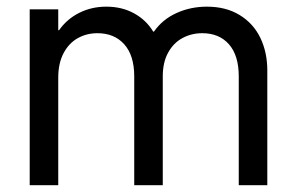

<svg xmlns="http://www.w3.org/2000/svg" viewBox="-20 -545 871 565"><path d="M67.4 -517.6H151.4V-456.1H153.8Q177.2 -489.3 213.4 -507.3Q249.5 -525.4 293 -525.4Q338.9 -525.4 374.8 -505.6Q410.6 -485.8 430.7 -452.1H433.1Q458.5 -488.3 499.8 -506.8Q541 -525.4 588.9 -525.4Q645 -525.4 685.3 -500.7Q725.6 -476.1 746.1 -433.6Q766.6 -391.1 766.6 -337.9V0H682.6V-320.3Q682.6 -381.8 653.8 -414.6Q625 -447.3 575.2 -447.3Q543.5 -447.3 517.1 -433.1Q490.7 -418.9 474.9 -390.4Q459 -361.8 459 -320.3V0H375V-320.3Q375 -381.8 345.7 -414.6Q316.4 -447.3 266.6 -447.3Q234.9 -447.3 208.7 -432.6Q182.6 -418 167 -388.4Q151.4 -358.9 151.4 -316.4V0H67.4Z"/></svg>

Font: Reddit Sans Fudge
Style: Regular
Weight: 400
Designer: Stephen Hutchings
Foundry: Reddit
Version: Version 1.011